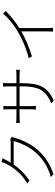

<svg xmlns="http://www.w3.org/2000/svg" viewBox="1064 -1900 871 3040"><g transform="rotate(-90 1500.0 -379.5)"><path d="M810 -654C798 -649 781 -646 758 -646H445C460 -669 470 -690 481 -710C490 -727 503 -754 515 -774L455 -795C451 -774 439 -745 432 -730C392 -640 288 -481 116 -383L161 -350C278 -426 358 -515 415 -599H786C762 -499 699 -362 616 -263C523 -150 392 -60 219 -11L264 32C451 -35 571 -126 659 -234C747 -341 812 -479 838 -585C841 -596 848 -617 855 -628Z M1703 -555V-692C1703 -731 1707 -763 1708 -767H1649C1649 -763 1653 -731 1653 -692V-555H1340V-701C1340 -732 1344 -758 1344 -762H1286C1287 -758 1290 -729 1290 -700V-555H1168C1131 -555 1076 -560 1073 -560V-503C1078 -503 1128 -506 1168 -506H1290V-329C1290 -296 1286 -251 1286 -247H1344C1344 -250 1340 -297 1340 -329V-506H1653V-463C1653 -161 1558 -77 1384 -5L1427 36C1648 -63 1703 -194 1703 -470V-506H1835C1874 -506 1911 -504 1915 -503V-560C1910 -559 1874 -555 1835 -555Z M2804 -766C2748 -697 2644 -610 2542 -546C2430 -477 2263 -401 2099 -361L2129 -310C2270 -353 2416 -415 2523 -477V-69C2523 -36 2522 6 2519 23H2581C2578 6 2576 -36 2576 -69V-508C2681 -575 2782 -661 2847 -726Z"/></g></svg>

Font: Spoqa Han Sans Neo Light
Style: Regular
Weight: 300
Designer: [Spoqa Han Sans Neo] Dong-huui Kim ___ Younghwa Kang ___ Yujin Lee ___ [Noto Sans] Ryoko NISHIZUKA ____ (kana & ideograp
Foundry: Spoqa (http://www.spoqa-han-sans.com)
Version: Version 1.100;hotconv 1.0.109;makeotfexe 2.5.65596